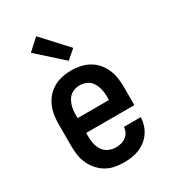

<svg xmlns="http://www.w3.org/2000/svg" viewBox="-191 -880 882 987"><g transform="rotate(-30 250.0 -386.0)"><path d="M252 8Q225 8 198 3Q171 -2 147.5 -15.5Q124 -29 106 -49.5Q88 -70 76.5 -94.5Q65 -119 61 -146Q57 -173 57 -200V-330Q57 -357 61 -383.5Q65 -410 76 -435Q87 -460 105 -480.5Q123 -501 146.5 -514Q170 -527 196.5 -532.5Q223 -538 250 -538Q277 -538 303.5 -532.5Q330 -527 353.5 -514Q377 -501 395 -480.5Q413 -460 424 -435Q435 -410 439 -383.5Q443 -357 443 -330V-221H157V-200Q157 -178 161.5 -156.5Q166 -135 178 -117Q190 -99 210 -89.5Q230 -80 252 -80Q268 -80 283.5 -83.5Q299 -87 312 -96.5Q325 -106 332.5 -120.5Q340 -135 341 -151H441Q440 -128 433 -105.5Q426 -83 413 -64Q400 -45 381.5 -30.5Q363 -16 342 -7.5Q321 1 298 4.5Q275 8 252 8ZM343 -309V-330Q343 -344 341 -358.5Q339 -373 334.5 -386.5Q330 -400 322.5 -412.5Q315 -425 303.5 -433.5Q292 -442 278 -446Q264 -450 250 -450Q236 -450 222 -446Q208 -442 196.5 -433.5Q185 -425 177.5 -412.5Q170 -400 165.5 -386.5Q161 -373 159 -358.5Q157 -344 157 -330V-309ZM265 -587 117 -720 183 -780 318 -633Z"/></g></svg>

Font: Iosevka Slab Semibold
Style: Regular
Weight: 600
Monospace: yes
Designer: Belleve Invis
Foundry: Belleve Invis
Version: Version 11.1.1; ttfautohint (v1.8.3)